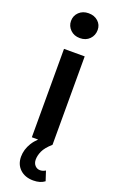

<svg xmlns="http://www.w3.org/2000/svg" viewBox="-188 -817 665 1090"><g transform="rotate(20 144.5 -272.0)"><path d="M82 0V-534H207V0Q170 33 158 60Q146 87 146 111Q146 133 158.5 146.5Q171 160 189 160Q206 160 222 150L241 208Q215 228 173 228Q123 228 92.5 199.5Q62 171 62 124Q62 81 87 40Q100 19 120 0ZM145 -622Q110 -622 87.5 -644Q65 -666 65 -697Q65 -729 87.5 -750.5Q110 -772 145 -772Q180 -772 202.5 -751.5Q225 -731 225 -700Q225 -667 203 -644.5Q181 -622 145 -622Z"/></g></svg>

Font: Montserrat Thin SemiBold
Style: Regular
Weight: 600
Version: Version 9.000